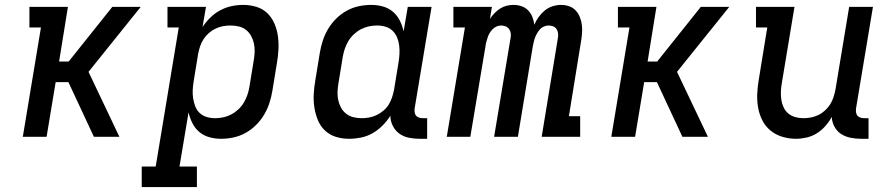

<svg xmlns="http://www.w3.org/2000/svg" viewBox="-20 -558 3640 783"><path d="M73 0 147 -446H100V-530H257L221 -307H260L438 -530H554L341 -265L467 0H363L259 -223H207L170 0Z M558 205V121H615L709 -446H663V-530H820L806 -448Q820 -469 838.5 -487Q857 -505 879 -516.5Q901 -528 924.5 -533Q948 -538 972 -538Q1000 -538 1026 -530Q1052 -522 1070.5 -504Q1089 -486 1099.5 -461Q1110 -436 1113.5 -409.5Q1117 -383 1115.5 -355Q1114 -327 1109 -299L1091 -189Q1087 -164 1079 -139Q1071 -114 1057.5 -91Q1044 -68 1024.5 -48.5Q1005 -29 981.5 -16Q958 -3 932.5 2.5Q907 8 882 8Q857 8 833.5 1.5Q810 -5 792.5 -20Q775 -35 764.5 -56Q754 -77 749 -100L712 121H783V205ZM857 -76Q874 -76 890.5 -79.5Q907 -83 922.5 -91Q938 -99 951.5 -111.5Q965 -124 974 -139Q983 -154 988.5 -170Q994 -186 997 -203L1015 -313Q1018 -330 1018.5 -347.5Q1019 -365 1015.5 -381Q1012 -397 1004 -411.5Q996 -426 983.5 -436Q971 -446 954.5 -450Q938 -454 920 -454Q904 -454 888.5 -451Q873 -448 858.5 -441Q844 -434 831.5 -423Q819 -412 810 -398Q801 -384 796 -369Q791 -354 788 -338L770 -228Q767 -210 766 -192.5Q765 -175 767.5 -158Q770 -141 776 -125Q782 -109 794 -97.5Q806 -86 822.5 -81Q839 -76 857 -76Z M1404 8Q1375 8 1349.5 0Q1324 -8 1305 -26Q1286 -44 1276 -69Q1266 -94 1262 -120.5Q1258 -147 1259.5 -175Q1261 -203 1266 -231L1284 -341Q1288 -366 1296 -391Q1304 -416 1317.5 -439Q1331 -462 1350.5 -481.5Q1370 -501 1393.5 -514Q1417 -527 1442.5 -532.5Q1468 -538 1494 -538Q1519 -538 1542 -531.5Q1565 -525 1582.5 -510Q1600 -495 1610.5 -474Q1621 -453 1626 -430L1643 -530H1740L1671 -116Q1670 -108 1671 -100Q1672 -92 1676.5 -86.5Q1681 -81 1688.5 -78.5Q1696 -76 1704 -76H1722V8H1690Q1668 8 1646.5 3.5Q1625 -1 1608 -13.5Q1591 -26 1581.5 -45.5Q1572 -65 1572 -86Q1558 -64 1539.5 -45.5Q1521 -27 1499 -14.5Q1477 -2 1452.5 3Q1428 8 1404 8ZM1455 -76Q1471 -76 1486.5 -79Q1502 -82 1516.5 -89Q1531 -96 1544 -107Q1557 -118 1565.5 -132Q1574 -146 1579 -161.5Q1584 -177 1587 -192L1605 -302Q1608 -320 1609 -337.5Q1610 -355 1608 -372Q1606 -389 1599.5 -405Q1593 -421 1581 -432.5Q1569 -444 1552.5 -449Q1536 -454 1518 -454Q1501 -454 1484.5 -450.5Q1468 -447 1452.5 -439Q1437 -431 1423.5 -418.5Q1410 -406 1401 -391Q1392 -376 1386.5 -360Q1381 -344 1378 -327L1360 -217Q1357 -200 1356.5 -182.5Q1356 -165 1359.5 -149Q1363 -133 1371 -118.5Q1379 -104 1392 -94Q1405 -84 1421.5 -80Q1438 -76 1455 -76Z M1802 0 1876 -446H1829V-530H1986L1978 -481Q1986 -493 1996.5 -504Q2007 -515 2019.5 -523Q2032 -531 2046 -534.5Q2060 -538 2074 -538Q2074 -538 2074 -538Q2074 -538 2074 -538Q2092 -538 2107.5 -532.5Q2123 -527 2134 -515.5Q2145 -504 2151 -489Q2157 -474 2159 -457Q2166 -474 2177 -489Q2188 -504 2202 -515.5Q2216 -527 2233.5 -532.5Q2251 -538 2268 -538Q2268 -538 2268 -538Q2268 -538 2268 -538Q2285 -538 2301 -532.5Q2317 -527 2328 -515Q2339 -503 2345 -487.5Q2351 -472 2353 -455Q2355 -438 2353.5 -420.5Q2352 -403 2349 -386L2300 -84H2346V0H2189L2255 -402Q2257 -412 2256 -421.5Q2255 -431 2250 -439Q2245 -447 2236 -450.5Q2227 -454 2217 -454Q2208 -454 2198.5 -450Q2189 -446 2182.5 -439Q2176 -432 2171 -423.5Q2166 -415 2162.5 -406Q2159 -397 2157 -388Q2155 -379 2153 -370L2092 0H1995L2062 -402Q2064 -412 2063 -421.5Q2062 -431 2056.5 -439Q2051 -447 2042 -450.5Q2033 -454 2023 -454Q2014 -454 2005 -450Q1996 -446 1989 -439Q1982 -432 1977 -423.5Q1972 -415 1969 -406Q1966 -397 1963.5 -388Q1961 -379 1960 -370L1898 0Z M2473 0 2547 -446H2500V-530H2657L2621 -307H2660L2838 -530H2954L2741 -265L2867 0H2763L2659 -223H2607L2570 0Z M3226 8Q3198 8 3171 0Q3144 -8 3123 -25Q3102 -42 3089.5 -66Q3077 -90 3072 -117.5Q3067 -145 3068 -173.5Q3069 -202 3074 -231L3109 -446H3063V-530H3220L3168 -217Q3165 -200 3164.5 -183Q3164 -166 3166.5 -150Q3169 -134 3176 -119.5Q3183 -105 3195 -95Q3207 -85 3223 -80.5Q3239 -76 3256 -76Q3272 -76 3287.5 -79Q3303 -82 3317.5 -89Q3332 -96 3344.5 -107.5Q3357 -119 3365.5 -132.5Q3374 -146 3379 -161.5Q3384 -177 3387 -192L3443 -530H3540L3471 -116Q3470 -108 3471 -100Q3472 -92 3476.5 -86.5Q3481 -81 3488.5 -78.5Q3496 -76 3504 -76H3522V8H3490Q3469 8 3447.5 3.5Q3426 -1 3409.5 -12Q3393 -23 3383 -41.5Q3373 -60 3372 -81Q3361 -61 3345.5 -43.5Q3330 -26 3310.5 -14Q3291 -2 3269 3Q3247 8 3226 8Z"/></svg>

Font: Iosevka Curly Slab MdEx
Style: Italic
Weight: 500
Width: 7
Italic angle: -9°
Monospace: yes
Designer: Belleve Invis
Foundry: Belleve Invis
Version: Version 11.0.0; ttfautohint (v1.8.3)